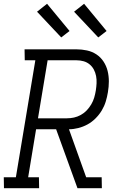

<svg xmlns="http://www.w3.org/2000/svg" viewBox="-33 -996 653 1016"><path d="M-12 0 -13 -58H51L154 -677H98L97 -735H371Q400 -735 427.5 -729Q455 -723 477.5 -708Q500 -693 515 -670Q530 -647 536.5 -620.5Q543 -594 543 -565.5Q543 -537 538 -508Q534 -483 526.5 -458.5Q519 -434 505.5 -411.5Q492 -389 472.5 -369.5Q453 -350 430 -337.5Q407 -325 381.5 -318.5Q356 -312 332 -312L423 -58H505L506 0H377L264 -312H158L116 -58H173L174 0ZM168 -370H321Q340 -370 358.5 -374Q377 -378 395 -388Q413 -398 426.5 -412.5Q440 -427 450 -444Q460 -461 465.5 -479.5Q471 -498 474 -517Q477 -536 478 -555.5Q479 -575 475.5 -593.5Q472 -612 463.5 -628Q455 -644 441 -655.5Q427 -667 409 -672Q391 -677 372 -677H219ZM487 -798 359 -934 412 -976 531 -832ZM291 -798 163 -934 216 -976 335 -832Z"/></svg>

Font: Iosevka Etoile Light
Style: Italic
Weight: 300
Italic angle: -9°
Designer: Belleve Invis
Foundry: Belleve Invis
Version: Version 22.1.2; ttfautohint (v1.8.4)